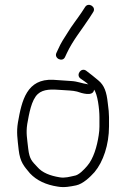

<svg xmlns="http://www.w3.org/2000/svg" viewBox="-20 -769 514 782"><path d="M245 -537 252 -552C276.9 -605.3 313.5 -648.6 345 -697L359 -719C374.1 -740.2 340.6 -761.4 327 -741L312 -718C294 -691.1 272.5 -664.5 256 -637C240.5 -613.1 227.9 -593.8 217 -569L210 -554C198.6 -531.2 235.1 -513.9 245 -537ZM340 -425 337 -426C314.1 -428.9 296.1 -437.7 270 -439C247.3 -440.3 220.3 -442.6 197 -444C88.8 -449.2 68.6 -359.6 53 -270C46.4 -230.2 51.3 -203.2 56 -159C62 -107.4 78 -92.1 102 -63C129.5 -33.8 167.8 -16.1 215 -9C242.3 -4 267.9 -9.6 290 -14C318 -19.9 347.1 -47.9 365 -68C400.3 -109.9 424 -179.8 424 -254V-292C424 -306.7 422.3 -325.7 419 -349C414.2 -394.4 405 -421.7 380 -442C363.1 -456.1 347.6 -468.6 331 -481C310.2 -495.9 287.6 -463.6 308 -449C318.1 -441.5 330 -435 340 -425ZM363 -404C377.3 -386.2 385 -324.7 385 -292V-253C385 -242.3 384 -230.7 382 -218C375 -171.5 360.6 -122.5 335 -93C323.8 -80.1 301.3 -54.9 282 -53C265.4 -49.5 243.3 -42.7 222 -47C185.2 -53.1 152.2 -65.1 132 -89C110.6 -112 100.3 -119.4 95 -163C90.5 -205.5 85.3 -226.3 91 -264C98.5 -305.2 107.5 -361.7 134 -386C156.9 -407 191.5 -405.5 230 -402.5C251.3 -400.8 276.6 -400.7 294 -396C312.4 -389.4 359.4 -374.4 363 -403Z"/></svg>

Font: Just Breathe
Style: Regular
Weight: 400
Foundry: Cannot Into Space Fonts
Version: Version 0.72